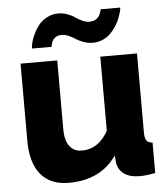

<svg xmlns="http://www.w3.org/2000/svg" viewBox="-53 -778 732 835"><g transform="rotate(-5 313.5 -360.0)"><path d="M237.8 -633.8Q225.6 -633.8 216.3 -628.9Q207 -624 202.4 -617.9Q197.8 -611.8 194.8 -604Q191.9 -596.2 191.4 -592Q190.9 -587.9 190.9 -585.9H105Q105 -596.2 108.9 -612.3Q112.8 -628.4 122.6 -648.9Q132.3 -669.4 146.2 -686.8Q160.2 -704.1 182.6 -716.1Q205.1 -728 231.9 -728Q252.9 -728 272.7 -720.5Q292.5 -712.9 304.7 -704.1Q316.9 -695.3 333.3 -687.7Q349.6 -680.2 365.2 -680.2Q377.9 -680.2 387.9 -685.1Q397.9 -689.9 403.3 -696.8Q408.7 -703.6 411.9 -711.4Q415 -719.2 416 -723.6Q417 -728 417 -730H502.9Q502.9 -724.1 499.8 -712.2Q496.6 -700.2 490.5 -683.8Q484.4 -667.5 473.6 -650.9Q462.9 -634.3 449 -620.1Q435.1 -606 414.8 -596.9Q394.5 -587.9 371.1 -587.9Q350.6 -587.9 330.8 -595Q311 -602.1 298.3 -610.8Q285.6 -619.6 269 -626.7Q252.4 -633.8 237.8 -633.8ZM49.8 -189V-524.9H210V-224.1Q210 -176.3 229 -150.6Q248 -125 283.2 -125Q355.5 -125 397.9 -201.2V-524.9H558.1V-178.2Q558.1 -154.3 565.7 -144.3Q573.2 -134.3 591.8 -132.8V0Q552.2 7.8 523.9 7.8Q481.9 7.8 456.8 -9.5Q431.6 -26.9 425.8 -59.1L422.9 -90.8Q353 9.8 213.9 9.8Q133.8 9.8 91.8 -41Q49.8 -91.8 49.8 -189Z"/></g></svg>

Font: Rawline ExtraBold
Style: Regular
Weight: 800
Designer: Matt McInerney, Pablo Impallari, Rodrigo Fuenzalida
Foundry: Matt McInerney, Pablo Impallari, Rodrigo Fuenzalida
Version: Version 4.020;PS 004.020;hotconv 1.0.88;makeotf.lib2.5.64775